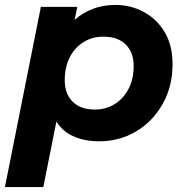

<svg xmlns="http://www.w3.org/2000/svg" viewBox="-37 -566 754 780"><path d="M366 8Q308 8 263 -11.5Q218 -31 192 -72L139 194H-17L129 -538H277L266 -485Q298 -514 340 -530Q382 -546 431 -546Q494 -546 547 -517.5Q600 -489 632 -435.5Q664 -382 664 -305Q664 -215 624 -144Q584 -73 516.5 -32.5Q449 8 366 8ZM348 -121Q394 -121 429.5 -143.5Q465 -166 485.5 -205.5Q506 -245 506 -298Q506 -353 474 -385Q442 -417 383 -417Q337 -417 301.5 -394.5Q266 -372 246 -332.5Q226 -293 226 -240Q226 -185 258 -153Q290 -121 348 -121Z"/></svg>

Font: Montserrat
Style: Bold Italic
Weight: 700
Italic angle: -11.3°
Designer: Julieta Ulanovsky
Foundry: Julieta Ulanovsky
Version: Version 9.000; ttfautohint (v1.8.4.7-5d5b)